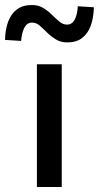

<svg xmlns="http://www.w3.org/2000/svg" viewBox="-70 -745 394 765"><path d="M77 0V-489H176V0ZM198 -576Q172 -576 152.5 -588Q133 -600 117.5 -615.5Q102 -631 88 -643Q74 -655 58 -655Q38 -655 27.5 -635.5Q17 -616 14 -582L-50 -586Q-49 -629 -37 -660Q-25 -691 -2 -708Q21 -725 57 -725Q83 -725 102 -713.5Q121 -702 136.5 -686.5Q152 -671 166.5 -659Q181 -647 197 -647Q217 -647 227.5 -666.5Q238 -686 240 -720L304 -716Q303 -674 291.5 -642.5Q280 -611 257 -593.5Q234 -576 198 -576Z"/></svg>

Font: Source Sans 3 Medium
Style: Regular
Weight: 500
Designer: Paul D. Hunt
Foundry: Adobe
Version: Version 3.052;hotconv 1.1.0;makeotfexe 2.6.0